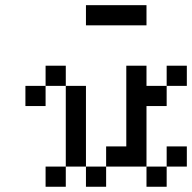

<svg xmlns="http://www.w3.org/2000/svg" viewBox="-20 -712 732 732"><path d="M76.9 -384.6H153.8V-307.7H76.9ZM153.8 -461.5H230.8V-384.6H153.8ZM230.8 -384.6H307.7V-307.7H230.8ZM230.8 -307.7H307.7V-230.8H230.8ZM230.8 -230.8H307.7V-153.8H230.8ZM230.8 -153.8H307.7V-76.9H230.8ZM307.7 -76.9H384.6V0H307.7ZM153.8 -76.9H230.8V0H153.8ZM461.5 -153.8H538.5V-76.9H461.5ZM384.6 -153.8H461.5V-76.9H384.6ZM538.5 -76.9H615.4V0H538.5ZM615.4 -153.8H692.3V-76.9H615.4ZM461.5 -230.8H538.5V-153.8H461.5ZM461.5 -307.7H538.5V-230.8H461.5ZM461.5 -384.6H538.5V-307.7H461.5ZM461.5 -461.5H538.5V-384.6H461.5ZM538.5 -384.6H615.4V-307.7H538.5ZM615.4 -461.5H692.3V-384.6H615.4ZM384.6 -692.3H461.5V-615.4H384.6ZM307.7 -692.3H384.6V-615.4H307.7ZM461.5 -692.3H538.5V-615.4H461.5Z"/></svg>

Font: Jacquarda Bastarda 9
Style: Regular
Weight: 400
Designer: Sarah Cadigan-Fried
Version: Version 1.000; ttfautohint (v1.8.4.7-5d5b)